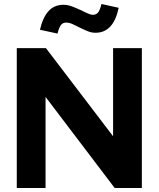

<svg xmlns="http://www.w3.org/2000/svg" viewBox="-20 -941 794 961"><path d="M64 0ZM64 -700H210L546 -259V-700H690V0H554L208 -456V0H64ZM268 -773Q246 -778 224 -782.5Q202 -787 180 -792Q194 -853 222.5 -885Q251 -917 298 -917Q319 -917 340 -909Q361 -901 380.5 -892Q400 -883 416.5 -875Q433 -867 445 -867Q461 -867 470.5 -878Q480 -889 488 -921Q510 -916 531 -911.5Q552 -907 574 -902Q548 -777 458 -777Q438 -777 418.5 -785Q399 -793 380 -802.5Q361 -812 344 -820Q327 -828 311 -828Q294 -828 284.5 -815Q275 -802 268 -773Z"/></svg>

Font: Rosa Sans
Style: Bold
Weight: 700
Designer: Pentagram / MCKL
Foundry: Pentagram / MCKL
Version: Version 1.005;September 16, 2019;FontCreator 11.5.0.2425 64-